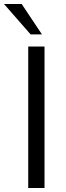

<svg xmlns="http://www.w3.org/2000/svg" viewBox="-54 -946 332 966"><path d="M88 0V-712H170V0ZM100 -773 -34 -926H55L157 -773Z"/></svg>

Font: PRinguin Sans
Style: Regular
Weight: 400
Designer: Vernon Adams
Foundry: Vernon Adams
Version: ""